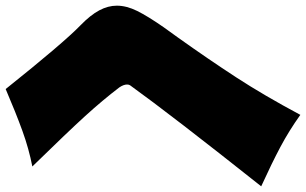

<svg xmlns="http://www.w3.org/2000/svg" viewBox="-42 -699 1079 677"><path d="M879 -42Q564 -292 417 -398Q413 -401 406 -401Q394 -401 379 -391Q320 -346 258.5 -290Q197 -234 72 -112Q60 -174 37 -237.5Q14 -301 -22 -385Q182 -548 242 -610Q277 -646 308 -662.5Q339 -679 370 -679Q404 -679 441.5 -660.5Q479 -642 535 -603L585 -567Q693 -490 790.5 -426.5Q888 -363 1017 -294Q977 -238 946.5 -180.5Q916 -123 879 -42Z"/></svg>

Font: Dela Gothic One
Style: Regular
Weight: 400
Designer: aratakana
Foundry: aratakana
Version: Version 1.004